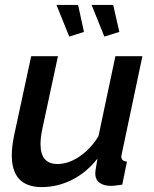

<svg xmlns="http://www.w3.org/2000/svg" viewBox="-20 -752 626 782"><path d="M150 10Q28 10 28 -120Q28 -138 30.5 -158.5Q33 -179 38 -203L107 -523H216L152 -225Q145 -191 145 -165Q145 -84 214 -84Q243 -84 272.5 -97Q302 -110 330.5 -135.5Q359 -161 381 -197L450 -523H560L477 -130Q476 -125 475 -121.5Q474 -118 474 -115Q474 -95 497 -94L478 0Q463 2 452 3.5Q441 5 432 5Q402 5 385 -8Q368 -21 368 -45Q368 -50 369 -57.5Q370 -65 372 -76.5Q374 -88 377 -106Q332 -49 273 -19.5Q214 10 150 10ZM353 -732H441L466 -622L405 -603ZM210 -732H298L322 -622L262 -603Z"/></svg>

Font: Raleway Thin SemiBold
Style: Italic
Weight: 600
Italic angle: -12°
Version: Version 4.026